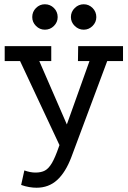

<svg xmlns="http://www.w3.org/2000/svg" viewBox="-20 -650 598 899"><path d="M151 229Q135 229 117 226Q99 223 79 216L94 148Q108 153 121 155.5Q134 158 146 158Q173 158 190.5 148.5Q208 139 223 113.5Q238 88 255 39L399 -364H345L346 -434H556V-364H482L314 86Q287 157 247.5 193Q208 229 151 229ZM277 69 74 -364H2V-434H220V-364H164L314 -19ZM372 -630Q396 -630 413.5 -612.5Q431 -595 431 -570Q431 -546 413.5 -528.5Q396 -511 372 -511Q348 -511 330 -528.5Q312 -546 312 -570Q312 -595 330 -612.5Q348 -630 372 -630ZM190 -630Q215 -630 232.5 -612.5Q250 -595 250 -570Q250 -546 232.5 -528.5Q215 -511 190 -511Q166 -511 148.5 -528.5Q131 -546 131 -570Q131 -595 148.5 -612.5Q166 -630 190 -630Z"/></svg>

Font: Podkova Medium
Style: Regular
Weight: 500
Designer: Ilya Yudin
Foundry: Cyreal (www.cyreal.org)
Version: Version 2.103